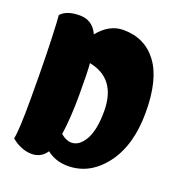

<svg xmlns="http://www.w3.org/2000/svg" viewBox="-130 -822 860 928"><g transform="rotate(20 300.0 -357.5)"><path d="M29 -676Q59 -709 125.5 -709Q192 -709 220 -646Q276 -715 348 -715Q459 -715 522 -630.5Q585 -546 585 -376.5Q585 -207 508 -106Q431 -5 318 -5Q256 -5 210 -41Q183 0 134 0Q108 0 82 -10.5Q56 -21 43 -32L30 -42Q40 -86 40 -246Q40 -487 32 -633ZM296 -117Q337 -117 365.5 -167Q394 -217 394 -313Q394 -481 250 -509Q254 -469 254 -349Q254 -229 241 -141Q270 -117 296 -117Z"/></g></svg>

Font: Chela One
Style: Regular
Weight: 400
Designer: Miguel Hernandez
Foundry: LatinoType
Version: Version 1.001